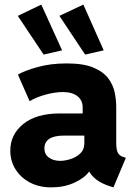

<svg xmlns="http://www.w3.org/2000/svg" viewBox="-20 -810 593 838"><path d="M204.1 7.8Q150.4 7.8 110.1 -13.7Q69.8 -35.2 47.4 -71.5Q24.9 -107.9 24.9 -152.3Q24.9 -223.1 81.8 -269Q138.7 -314.9 241.7 -314.9H340.8V-341.3Q340.8 -372.1 318.1 -390.1Q295.4 -408.2 254.4 -408.2Q219.2 -408.2 178 -396.7Q136.7 -385.3 109.4 -368.2L58.1 -484.4Q87.4 -501.5 144 -517.3Q200.7 -533.2 271.5 -533.2Q345.2 -533.2 388.7 -514.6Q432.1 -496.1 453.4 -466.8Q474.6 -437.5 481 -404.8Q487.3 -372.1 487.3 -343.3V-185.1Q487.3 -158.2 493.9 -144.3Q500.5 -130.4 517.6 -125L529.3 -121.1L475.1 7.8L457 2Q422.9 -9.3 401.4 -25.6Q379.9 -42 370.1 -60.1H368.2Q347.7 -32.2 303.5 -12.2Q259.3 7.8 204.1 7.8ZM243.2 -107.9Q261.7 -107.9 286.4 -115.2Q311 -122.6 329.6 -139.6Q348.1 -156.7 348.1 -185.5V-218.3H260.3Q173.8 -218.3 173.8 -162.1Q173.8 -136.7 193.4 -122.3Q212.9 -107.9 243.2 -107.9ZM351.6 -571.8 239.3 -740.7 343.8 -790 432.6 -590.3ZM170.4 -571.8 57.6 -740.7 160.2 -790 251 -590.3Z"/></svg>

Font: Reddit Sans ExtraBold
Style: Regular
Weight: 800
Designer: Stephen Hutchings
Foundry: Reddit
Version: Version 1.014; ttfautohint (v1.8.4.7-5d5b)